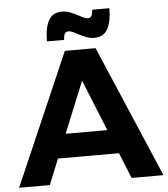

<svg xmlns="http://www.w3.org/2000/svg" viewBox="-63 -961 886 1015"><g transform="rotate(-5 380.0 -454.0)"><path d="M594 0 539 -136H215L160 0H-3L301 -700H464L763 0ZM267 -263H488L378 -535ZM463 -755Q441 -755 421 -762.5Q401 -770 374 -784Q362 -791 350 -796Q338 -801 330 -801Q315 -801 309 -790.5Q303 -780 302 -758H211Q211 -830 232.5 -869Q254 -908 303 -908Q325 -908 345 -900.5Q365 -893 392 -879Q423 -861 436 -861Q451 -861 457 -872Q463 -883 464 -904H555Q555 -833 533.5 -794Q512 -755 463 -755Z"/></g></svg>

Font: Montserrat arm2 SemiBold
Style: Regular
Weight: 600
Designer: Julieta Ulanovsky
Foundry: Julieta Ulanovsky
Version: Version 6.000